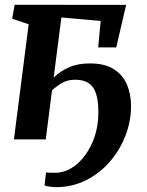

<svg xmlns="http://www.w3.org/2000/svg" viewBox="-20 -575 608 792"><path d="M201.3 -255Q228.5 -281.2 264.5 -297.3Q300.5 -313.4 351.3 -313.4Q411 -313.4 448.3 -290.4Q485.5 -267.4 503 -227.6Q520.5 -187.8 520.5 -137.3Q520.5 -75 497.5 -15.4Q474.5 44.2 432.8 92.2Q391.2 140.3 334.6 168.6Q277.9 197 210.8 197Q201 197 185.7 195Q170.3 193 163.7 190L169.9 136.4Q175.8 137.2 186.1 137.4Q196.3 137.7 207.2 137.7Q253.8 137.7 294.5 104.2Q335.1 70.8 360.4 14.2Q385.7 -42.5 385.7 -112.2Q385.7 -183.9 363.3 -215Q340.9 -246.1 289.8 -246.1Q257.3 -246.1 233.6 -231.5Q209.9 -216.9 194.4 -201.8L168.8 0H37.4L98.3 -475L30.1 -497.6L40.5 -555.2L500.3 -554.9L459.5 -379.5H385L395.3 -488.5L233.3 -503Z"/></svg>

Font: Merriweather Light
Style: Italic
Weight: 300
Italic angle: -7.8°
Designer: Eben Sorkin
Foundry: Eben Sorkin
Version: Version 2.101